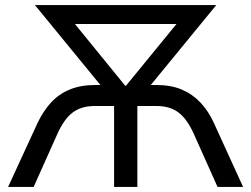

<svg xmlns="http://www.w3.org/2000/svg" viewBox="-20 -739 993 759"><path d="M12 0 129 -254Q151 -300 181.5 -333.5Q212 -367 255.5 -385Q299 -403 355 -403H406L399 -376L118 -719H835L554 -376L547 -403H598Q656 -403 698.5 -385Q741 -367 772.5 -333.5Q804 -300 825 -254L941 0H840L746 -210Q720 -268 686 -294Q652 -320 598 -320H523V0H431V-320H355Q301 -320 267 -294Q233 -268 207 -210L113 0ZM475 -400H478L707 -680L708 -644H245L247 -680Z"/></svg>

Font: Nunitoga
Style: Medium
Weight: 500
Designer: Vernon Adams
Foundry: Vernon Adams
Version: Version 1.0